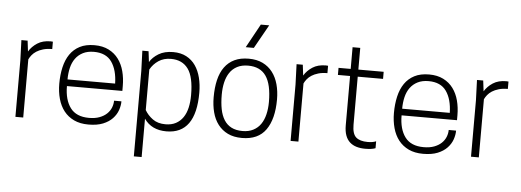

<svg xmlns="http://www.w3.org/2000/svg" viewBox="-58 -951 3586 1322"><g transform="rotate(5 1735.0 -290.0)"><path d="M121 0H67V-390L62 -530H105L114 -456Q135 -491 172 -515Q209 -539 264 -539Q268 -539 271.5 -538.5Q275 -538 279 -538V-487Q243 -487 216 -479Q189 -471 170.5 -459Q152 -447 140 -432Q128 -417 121 -402Z M572 9Q514 9 472 -11Q430 -31 402.5 -66Q375 -101 361.5 -149.5Q348 -198 348 -254Q348 -315 360 -367.5Q372 -420 398 -458Q424 -496 465.5 -517.5Q507 -539 567 -539Q624 -539 665.5 -518Q707 -497 733.5 -461Q760 -425 772.5 -377.5Q785 -330 785 -276V-242H402Q402 -147 443 -92Q484 -37 572 -37Q614 -37 644.5 -48.5Q675 -60 695 -79Q715 -98 724.5 -122Q734 -146 734 -170H785Q785 -140 774 -108.5Q763 -77 738 -50.5Q713 -24 672.5 -7.5Q632 9 572 9ZM731 -288Q729 -382 690 -437.5Q651 -493 567 -493Q523 -493 491.5 -477Q460 -461 440 -433.5Q420 -406 411 -368.5Q402 -331 402 -288Z M957 200H903V-390L898 -530H941L950 -456Q970 -490 1010.5 -514.5Q1051 -539 1111 -539Q1164 -539 1202.5 -518.5Q1241 -498 1265.5 -462.5Q1290 -427 1302 -379Q1314 -331 1314 -276Q1314 9 1111 9Q1008 9 957 -65ZM1100 -39Q1142 -39 1172 -55Q1202 -71 1221.5 -99.5Q1241 -128 1250 -167.5Q1259 -207 1259 -254Q1259 -380 1218.5 -435.5Q1178 -491 1100 -491Q1050 -491 1014 -467Q978 -443 957 -405V-125Q977 -90 1012 -64.5Q1047 -39 1100 -39Z M1633 9Q1576 9 1535 -11Q1494 -31 1467 -66.5Q1440 -102 1427.5 -150Q1415 -198 1415 -254Q1415 -320 1427.5 -373Q1440 -426 1467 -463Q1494 -500 1535 -519.5Q1576 -539 1633 -539Q1689 -539 1730 -519Q1771 -499 1798 -463.5Q1825 -428 1838 -380Q1851 -332 1851 -276Q1851 -141 1798 -66Q1745 9 1633 9ZM1633 -39Q1676 -39 1707.5 -55.5Q1739 -72 1758.5 -100.5Q1778 -129 1787.5 -168.5Q1797 -208 1797 -254Q1797 -375 1757 -433Q1717 -491 1633 -491Q1589 -491 1557.5 -474.5Q1526 -458 1506.5 -429Q1487 -400 1478 -361Q1469 -322 1469 -276Q1469 -220 1477.5 -176.5Q1486 -133 1505.5 -102Q1525 -71 1556.5 -55Q1588 -39 1633 -39ZM1661 -616H1605L1695 -780H1753Z M2023 0H1969V-390L1964 -530H2007L2016 -456Q2037 -491 2074 -515Q2111 -539 2166 -539Q2170 -539 2173.5 -538.5Q2177 -538 2181 -538V-487Q2145 -487 2118 -479Q2091 -471 2072.5 -459Q2054 -447 2042 -432Q2030 -417 2023 -402Z M2485 9Q2452 9 2425 1Q2398 -7 2378.5 -24.5Q2359 -42 2348.5 -70.5Q2338 -99 2338 -141V-481H2254V-530H2338V-680H2391V-530H2566V-481H2391V-149Q2391 -86 2417.5 -62.5Q2444 -39 2498 -39Q2535 -39 2556 -49V-1Q2531 9 2485 9Z M2885 9Q2827 9 2785 -11Q2743 -31 2715.5 -66Q2688 -101 2674.5 -149.5Q2661 -198 2661 -254Q2661 -315 2673 -367.5Q2685 -420 2711 -458Q2737 -496 2778.5 -517.5Q2820 -539 2880 -539Q2937 -539 2978.5 -518Q3020 -497 3046.5 -461Q3073 -425 3085.5 -377.5Q3098 -330 3098 -276V-242H2715Q2715 -147 2756 -92Q2797 -37 2885 -37Q2927 -37 2957.5 -48.5Q2988 -60 3008 -79Q3028 -98 3037.5 -122Q3047 -146 3047 -170H3098Q3098 -140 3087 -108.5Q3076 -77 3051 -50.5Q3026 -24 2985.5 -7.5Q2945 9 2885 9ZM3044 -288Q3042 -382 3003 -437.5Q2964 -493 2880 -493Q2836 -493 2804.5 -477Q2773 -461 2753 -433.5Q2733 -406 2724 -368.5Q2715 -331 2715 -288Z M3270 0H3216V-390L3211 -530H3254L3263 -456Q3284 -491 3321 -515Q3358 -539 3413 -539Q3417 -539 3420.5 -538.5Q3424 -538 3428 -538V-487Q3392 -487 3365 -479Q3338 -471 3319.5 -459Q3301 -447 3289 -432Q3277 -417 3270 -402Z"/></g></svg>

Font: Tanohe Sans Light
Style: Regular
Weight: 300
Designer: Village Type and Design LLC & Cristiano Sobral
Foundry: Cooper Hewitt Smithsonian Design Museum
Version: Version 1.00;September 29, 2021;FontCreator 13.0.0.2655 64-b